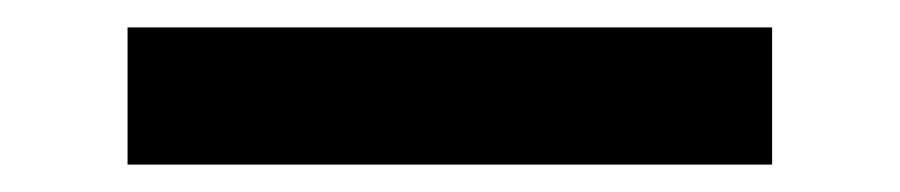

<svg xmlns="http://www.w3.org/2000/svg" viewBox="-20 -367 656 140"><path d="M73 -247V-347H543V-247Z"/></svg>

Font: Overpass Mono Light SemiBold
Style: Regular
Weight: 600
Monospace: yes
Version: Version 4.000